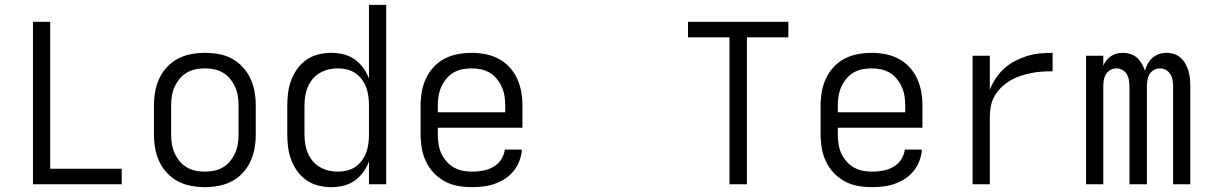

<svg xmlns="http://www.w3.org/2000/svg" viewBox="-20 -760 4990 792"><path d="M116 0V-670H187V-64H482V0Z M825 12Q796 12 767.5 6.5Q739 1 714 -12Q689 -25 669 -46.5Q649 -68 637 -94Q625 -120 620 -148Q615 -176 615 -205V-325Q615 -354 620 -382Q625 -410 637 -436Q649 -462 669 -483.5Q689 -505 714 -518Q739 -531 767.5 -536.5Q796 -542 825 -542Q854 -542 882.5 -537Q911 -532 936 -518.5Q961 -505 981 -483.5Q1001 -462 1013 -436Q1025 -410 1030 -382Q1035 -354 1035 -325V-205Q1035 -176 1030 -148Q1025 -120 1013 -94Q1001 -68 981 -46.5Q961 -25 936 -12Q911 1 882.5 6.5Q854 12 825 12ZM825 -52Q845 -52 864 -56Q883 -60 900 -70Q917 -80 929.5 -95.5Q942 -111 950 -129Q958 -147 961 -166Q964 -185 964 -205V-325Q964 -345 961 -364Q958 -383 950 -401Q942 -419 929.5 -434.5Q917 -450 900 -460Q883 -470 864 -474Q845 -478 825 -478Q805 -478 786 -474Q767 -470 750 -460Q733 -450 720.5 -434.5Q708 -419 700 -401Q692 -383 689 -364Q686 -345 686 -325V-205Q686 -185 689 -166Q692 -147 700 -129Q708 -111 720.5 -95.5Q733 -80 750 -70Q767 -60 786 -56Q805 -52 825 -52Z M1347 12Q1320 12 1293.5 5.5Q1267 -1 1245 -16Q1223 -31 1207 -53Q1191 -75 1181.5 -100Q1172 -125 1168.5 -151.5Q1165 -178 1165 -205V-325Q1165 -352 1168.5 -378.5Q1172 -405 1181.5 -430Q1191 -455 1207 -477Q1223 -499 1245 -514Q1267 -529 1293.5 -535.5Q1320 -542 1347 -542Q1372 -542 1397 -536Q1422 -530 1442.5 -515.5Q1463 -501 1478 -480.5Q1493 -460 1502 -436V-740H1573V0H1502V-94Q1493 -70 1478 -49.5Q1463 -29 1442.5 -14.5Q1422 0 1397 6Q1372 12 1347 12ZM1374 -52Q1393 -52 1411.5 -56.5Q1430 -61 1445.5 -71.5Q1461 -82 1472.5 -97.5Q1484 -113 1490.5 -130.5Q1497 -148 1499.5 -167Q1502 -186 1502 -205V-325Q1502 -344 1499.5 -363Q1497 -382 1490.5 -399.5Q1484 -417 1472.5 -432.5Q1461 -448 1445.5 -458.5Q1430 -469 1411.5 -473.5Q1393 -478 1374 -478Q1354 -478 1335 -473.5Q1316 -469 1299 -459Q1282 -449 1269.5 -434Q1257 -419 1249.5 -401Q1242 -383 1239 -363.5Q1236 -344 1236 -325V-205Q1236 -186 1239 -166.5Q1242 -147 1249.5 -129Q1257 -111 1269.5 -96Q1282 -81 1299 -71Q1316 -61 1335 -56.5Q1354 -52 1374 -52Z M1927 12Q1898 12 1869.5 7Q1841 2 1815.5 -11.5Q1790 -25 1770 -46Q1750 -67 1737.5 -93Q1725 -119 1720 -147.5Q1715 -176 1715 -205V-325Q1715 -354 1720 -382Q1725 -410 1737 -436Q1749 -462 1769 -483.5Q1789 -505 1814 -518Q1839 -531 1867.5 -536.5Q1896 -542 1925 -542Q1954 -542 1982.5 -536.5Q2011 -531 2036 -518Q2061 -505 2081 -483.5Q2101 -462 2113 -436Q2125 -410 2130 -382Q2135 -354 2135 -325V-233H1786V-205Q1786 -185 1789 -165.5Q1792 -146 1800 -128Q1808 -110 1821 -95Q1834 -80 1851 -70Q1868 -60 1887.5 -56Q1907 -52 1927 -52Q1949 -52 1971.5 -56Q1994 -60 2014 -71Q2034 -82 2047 -101.5Q2060 -121 2062 -143H2133Q2131 -119 2122.5 -96.5Q2114 -74 2099 -55Q2084 -36 2064 -23Q2044 -10 2021.5 -2Q1999 6 1975 9Q1951 12 1927 12ZM1786 -297H2064V-325Q2064 -345 2061 -364Q2058 -383 2050 -401Q2042 -419 2029.5 -434.5Q2017 -450 2000 -460Q1983 -470 1964 -474Q1945 -478 1925 -478Q1905 -478 1886 -474Q1867 -470 1850 -460Q1833 -450 1820.5 -434.5Q1808 -419 1800 -401Q1792 -383 1789 -364Q1786 -345 1786 -325Z M2989 0V-606H2818V-670H3232V-606H3061V0Z M3577 12Q3548 12 3519.5 7Q3491 2 3465.5 -11.5Q3440 -25 3420 -46Q3400 -67 3387.5 -93Q3375 -119 3370 -147.5Q3365 -176 3365 -205V-325Q3365 -354 3370 -382Q3375 -410 3387 -436Q3399 -462 3419 -483.5Q3439 -505 3464 -518Q3489 -531 3517.5 -536.5Q3546 -542 3575 -542Q3604 -542 3632.5 -536.5Q3661 -531 3686 -518Q3711 -505 3731 -483.5Q3751 -462 3763 -436Q3775 -410 3780 -382Q3785 -354 3785 -325V-233H3436V-205Q3436 -185 3439 -165.5Q3442 -146 3450 -128Q3458 -110 3471 -95Q3484 -80 3501 -70Q3518 -60 3537.5 -56Q3557 -52 3577 -52Q3599 -52 3621.5 -56Q3644 -60 3664 -71Q3684 -82 3697 -101.5Q3710 -121 3712 -143H3783Q3781 -119 3772.5 -96.5Q3764 -74 3749 -55Q3734 -36 3714 -23Q3694 -10 3671.5 -2Q3649 6 3625 9Q3601 12 3577 12ZM3436 -297H3714V-325Q3714 -345 3711 -364Q3708 -383 3700 -401Q3692 -419 3679.5 -434.5Q3667 -450 3650 -460Q3633 -470 3614 -474Q3595 -478 3575 -478Q3555 -478 3536 -474Q3517 -470 3500 -460Q3483 -450 3470.5 -434.5Q3458 -419 3450 -401Q3442 -383 3439 -364Q3436 -345 3436 -325Z M3992 0V-530H4063V-390Q4073 -415 4088 -437.5Q4103 -460 4123 -478Q4143 -496 4167 -508.5Q4191 -521 4216.5 -529Q4242 -537 4268.5 -539.5Q4295 -542 4322 -542V-466Q4300 -466 4277.5 -464.5Q4255 -463 4233 -458.5Q4211 -454 4189.5 -447Q4168 -440 4148.5 -428.5Q4129 -417 4112.5 -401.5Q4096 -386 4084.5 -367Q4073 -348 4068 -325.5Q4063 -303 4063 -281V0Z M4460 0V-530H4531V-489Q4536 -501 4544 -511Q4552 -521 4563 -528.5Q4574 -536 4586.5 -539Q4599 -542 4612 -542Q4628 -542 4643.5 -537Q4659 -532 4670.5 -521.5Q4682 -511 4690 -497Q4698 -483 4703 -468Q4707 -483 4714.5 -497Q4722 -511 4734 -521.5Q4746 -532 4761 -537Q4776 -542 4792 -542Q4808 -542 4823.5 -537Q4839 -532 4851 -521Q4863 -510 4870.5 -496Q4878 -482 4882.5 -466.5Q4887 -451 4888.5 -435Q4890 -419 4890 -403V0H4819V-403Q4819 -416 4817 -429Q4815 -442 4808 -453.5Q4801 -465 4789.5 -471.5Q4778 -478 4765 -478Q4752 -478 4740 -471.5Q4728 -465 4721.5 -453.5Q4715 -442 4713 -429Q4711 -416 4711 -403V0H4639V-403Q4639 -416 4637 -429Q4635 -442 4628.5 -453.5Q4622 -465 4610 -471.5Q4598 -478 4585 -478Q4572 -478 4560.5 -471.5Q4549 -465 4542 -453.5Q4535 -442 4533 -429Q4531 -416 4531 -403V0Z"/></svg>

Font: Lode Term
Style: Regular
Weight: 400
Monospace: yes
Designer: Belleve Invis
Foundry: Belleve Invis
Version: Version 29.2.0